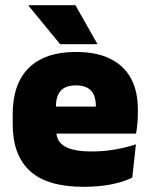

<svg xmlns="http://www.w3.org/2000/svg" viewBox="-20 -708 580 741"><path d="M303 13Q161.5 13 95.2 -48.5Q29 -110 29 -228.5V-267Q29 -384.5 91.2 -446Q153.5 -507.5 273 -507.5Q352.5 -507.5 405.5 -481.2Q458.5 -455 485.2 -405.8Q512 -356.5 512 -287V-271.5Q512 -251.5 510.2 -230.8Q508.5 -210 505 -192.5H346.5Q348.5 -223 349.2 -250Q350 -277 350 -298.5Q350 -324.5 342 -342.2Q334 -360 317 -369.2Q300 -378.5 273 -378.5Q232.5 -378.5 214.2 -357.5Q196 -336.5 196 -298V-253.5L197 -234.5V-203.5Q197 -188 202.5 -173.5Q208 -159 222.8 -147.8Q237.5 -136.5 264.8 -130Q292 -123.5 335.5 -123.5Q380 -123.5 422.5 -130.8Q465 -138 504.5 -151L490.5 -22.5Q456 -5.5 408.2 3.8Q360.5 13 303 13ZM122.5 -192.5V-296.5H469.5V-192.5ZM271 -688 355.5 -539V-537.5H212L90 -686V-688Z"/></svg>

Font: Anek Latin Medium ExtraBold
Style: Regular
Weight: 800
Version: Version 1.003